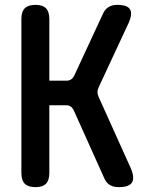

<svg xmlns="http://www.w3.org/2000/svg" viewBox="-20 -760 640 790"><path d="M126 10Q96 10 82 -4Q68 -18 68 -48V-682Q68 -712 82 -726Q96 -740 126 -740Q155 -740 169 -726Q183 -712 183 -682V-428H253Q264 -428 272 -433Q280 -438 285 -448L403 -702Q411 -721 426 -730.5Q441 -740 462 -740Q504 -740 515 -721.5Q526 -703 509 -665L386 -401Q381 -391 381 -381Q381 -371 386 -361L518 -68Q535 -28 523 -9Q511 10 468 10Q446 10 431 0.5Q416 -9 408 -29L283 -307Q278 -317 270.5 -322Q263 -327 252 -327H183V-48Q183 -18 169 -4Q155 10 126 10Z"/></svg>

Font: Maple Mono SemiBold
Style: Regular
Weight: 600
Monospace: yes
Designer: subframe7536
Version: Version 7.000